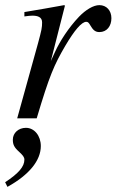

<svg xmlns="http://www.w3.org/2000/svg" viewBox="-22 -461 454 748"><path d="M7 267C92 220 137 164 137 108C137 68 112 37 79 37C50 37 28 57 28 83C28 102 33 113 52 130C67 144 73 151 73 161C73 188 51 214 -2 249ZM176 -223 231 -439 228 -441C156 -428 145 -426 73 -414V-397C88 -399 96 -400 104 -400C124 -400 142 -395 142 -374C142 -353 140 -344 126 -292L45 0H121C171 -168 189 -208 232 -282C268 -343 296 -376 314 -376C321 -376 324 -372 330 -362C339 -347 347 -336 365 -336C395 -336 412 -360 412 -390C412 -420 393 -441 365 -441C342 -441 312 -423 286 -396C245 -353 211 -300 192 -258Z"/></svg>

Font: XITS
Style: Italic
Weight: 400
Italic angle: -16.33°
Designer: MicroPress Inc., with final additions and corrections provided by Coen Hoffman, Elsevier (retired)
Version: Version 1.302